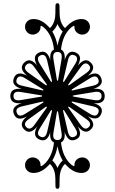

<svg xmlns="http://www.w3.org/2000/svg" viewBox="-20 -760 712 1188"><path d="M400.4 -386.7 370.6 -260.3Q369.1 -254.4 371.8 -253.2Q374.5 -252 377.9 -256.8L446.8 -367.2Q470.2 -405.8 440.2 -418.2Q410.2 -430.7 400.4 -386.7ZM556.6 -101.6 430.2 -131.3Q424.3 -132.8 423.1 -130.1Q421.9 -127.4 426.8 -124L537.1 -55.2Q575.7 -31.7 588.1 -61.8Q600.6 -91.8 556.6 -101.6ZM272 54.7 301.3 -71.8Q302.7 -77.6 299.8 -78.9Q296.9 -80.1 293.9 -75.2L225.6 35.6Q201.7 73.7 231.7 86.2Q261.7 98.6 272 54.7ZM115.2 -230 241.7 -200.7Q247.6 -199.2 248.8 -202.1Q250 -205.1 245.1 -208L134.3 -276.4Q96.2 -300.3 83.7 -270.3Q71.3 -240.2 115.2 -230ZM556.6 -230Q600.6 -240.2 588.1 -270.3Q575.7 -300.3 537.6 -276.4L426.8 -208Q421.9 -204.6 422.9 -201.9Q423.8 -199.2 429.7 -200.7ZM399.9 54.7Q410.2 98.6 440.2 86.2Q470.2 73.7 446.3 35.6L377.9 -75.2Q374.5 -80.1 371.8 -79.1Q369.1 -78.1 370.6 -72.3ZM115.2 -101.6Q71.8 -91.3 84.2 -61.3Q96.7 -31.2 134.8 -55.2L245.1 -124Q250 -127 248.8 -129.9Q247.6 -132.8 242.2 -131.3ZM271.5 -386.7Q261.2 -430.2 231.2 -417.7Q201.2 -405.3 225.1 -367.2L293.9 -256.8Q296.9 -252 299.8 -253.2Q302.7 -254.4 301.3 -259.8ZM480 -345.2 403.8 -239.7Q400.4 -234.9 402.6 -232.7Q404.8 -230.5 409.7 -233.9L515.6 -309.6Q551.8 -335.9 528.8 -358.9Q505.9 -381.8 480 -345.2ZM515.1 -22 409.7 -98.1Q404.8 -101.6 402.6 -99.4Q400.4 -97.2 403.8 -92.3L479.5 13.7Q505.9 49.8 528.8 26.9Q551.8 3.9 515.1 -22ZM192.4 13.7 268.1 -92.3Q271.5 -97.2 269.3 -99.4Q267.1 -101.6 262.2 -98.1L156.7 -22Q120.1 3.9 143.1 26.9Q166 49.8 192.4 13.7ZM156.2 -309.6 262.2 -233.9Q267.1 -230.5 269.3 -232.7Q271.5 -234.9 268.1 -239.7L191.9 -345.2Q166 -381.8 143.1 -358.9Q120.1 -335.9 156.2 -309.6ZM564.5 -140.6Q608.4 -133.3 608.4 -165.8Q608.4 -198.2 564.5 -190.9L436 -169.9Q430.2 -168.9 430.2 -166Q430.2 -163.1 436 -162.1ZM310.5 62.5Q303.2 106.4 335.7 106.4Q368.2 106.4 360.8 62.5L339.8 -65.9Q338.9 -71.8 335.9 -71.8Q333 -71.8 332 -65.9ZM107.4 -190.9Q63.5 -198.2 63.5 -165.8Q63.5 -133.3 107.4 -140.6L235.8 -162.1Q241.7 -163.1 241.7 -166Q241.7 -168.9 235.8 -169.9ZM360.8 -394.5Q368.2 -438.5 335.7 -438.5Q303.2 -438.5 310.5 -394.5L332 -266.1Q333 -260.3 335.9 -260.3Q338.9 -260.3 339.8 -266.1ZM335.9 -476.6Q344.7 -526.4 367.7 -564.9Q346.7 -585 335.9 -611.3Q325.2 -585 303.7 -564.9Q327.1 -526.4 335.9 -476.6ZM348.1 -723.6Q348.1 -666 350.6 -651.4Q357.4 -609.4 382.3 -585.9Q393.1 -597.7 393.6 -598.1Q437 -642.1 483.4 -642.1Q502.9 -642.1 514.6 -634.3Q536.6 -619.6 536.6 -593.8Q536.6 -580.1 529.3 -568.4Q515.1 -545.9 488.3 -545.9Q475.1 -545.9 462.9 -553.2Q440.4 -566.9 440.4 -593.8Q443.4 -606.9 422.9 -592.3Q367.7 -545.9 357.4 -453.6Q385.3 -440.4 379.9 -387.7Q401.9 -459.5 452.6 -433.1Q492.7 -412.1 461.4 -354Q509.3 -412.6 546.4 -367.7Q574.7 -333 523.9 -291.5Q590.8 -327.1 607.9 -271.5Q620.6 -229 557.6 -210Q627.9 -216.8 627.9 -166Q627.9 -114.7 560.1 -121.6Q629.9 -100.1 603 -48.8Q582 -9.8 523.9 -40.5Q582.5 7.8 537.6 44.9Q503.4 72.8 461.4 22Q497.1 88.9 441.4 106Q398.9 118.7 379.9 55.7Q385.3 108.4 357.4 121.6Q367.7 213.9 422.9 260.3Q443.4 274.9 440.4 261.7Q440.4 234.9 462.9 221.2Q475.1 213.9 488.3 213.9Q515.1 213.9 529.3 236.3Q536.6 248 536.6 261.7Q536.6 287.6 514.6 302.2Q502.9 310.1 483.4 310.1Q437 310.1 393.6 266.1Q393.1 265.6 382.3 253.9Q357.4 277.3 350.6 319.3Q348.1 334 348.1 391.6Q348.1 408.2 335.9 408.2Q323.2 408.2 323.2 391.6Q323.2 334 320.8 319.3Q314 277.3 289.1 253.9Q278.3 265.6 277.8 266.1Q234.4 310.1 188 310.1Q168.5 310.1 156.7 302.2Q134.8 287.6 134.8 261.7Q134.8 248 142.1 236.3Q156.2 213.9 183.1 213.9Q196.3 213.9 208.5 221.2Q231 234.9 231 261.7Q228 274.9 248.5 260.3Q303.7 213.9 314 121.6Q286.1 108.9 291 59.1Q270 127.4 219.2 101.1Q179.2 80.1 210 22.9Q163.1 80.1 125.5 36.6Q96.2 2 146.5 -39.1Q81.5 -4.4 64 -60.1Q51.3 -102.5 114.3 -121.6Q43.9 -114.7 43.9 -166Q43.9 -216.8 114.3 -210Q42 -231.9 69.3 -284.2Q89.8 -322.3 147.9 -291.5Q89.8 -339.4 134.3 -376.5Q168.5 -404.8 209 -355.5Q174.3 -420.4 230 -438Q272.5 -450.7 291.5 -387.7Q286.1 -440.4 314 -453.6Q303.7 -545.9 248.5 -592.3Q228 -606.9 231 -593.8Q231 -566.9 208.5 -553.2Q196.3 -545.9 183.1 -545.9Q156.2 -545.9 142.1 -568.4Q134.8 -580.1 134.8 -593.8Q134.8 -619.6 156.7 -634.3Q168.5 -642.1 188 -642.1Q234.4 -642.1 277.8 -598.1Q278.3 -597.7 289.1 -585.9Q314 -609.4 320.8 -651.4Q323.2 -666 323.2 -723.6Q323.2 -740.2 335.9 -740.2Q348.1 -740.2 348.1 -723.6ZM335.9 144.5Q327.1 194.3 303.7 232.9Q325.2 252.9 335.9 279.3Q346.7 252.9 367.7 232.9Q344.7 194.3 335.9 144.5Z"/></svg>

Font: Amiri
Style: Regular
Weight: 400
Designer: Khaled Hosny
Version: Version 000.108